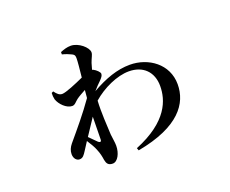

<svg xmlns="http://www.w3.org/2000/svg" viewBox="-109 -773 1217 1014"><g transform="rotate(-20 500.0 -265.5)"><path d="M308 -320C320 -329 340 -340 360 -351L356 -307C307 -237 252 -172 199 -109C186 -93 178 -76 178 -56C178 -31 193 -16 209 -16C228 -16 236 -29 249 -49L278 -94C293 -71 307 -47 313 -30C322 -9 326 10 329 31C333 52 341 65 366 65C394 65 415 24 415 -18C415 -38 411 -54 408 -83C406 -129 400 -211 404 -275C462 -326 545 -364 611 -364C691 -364 741 -314 741 -235C741 -157 707 -47 513 32L518 46C758 2 831 -105 831 -212C831 -326 732 -395 628 -395C557 -395 487 -370 410 -326C424 -342 440 -359 453 -371C464 -383 471 -391 471 -402C471 -411 454 -428 438 -436L432 -438L442 -473C451 -499 461 -512 461 -526C461 -554 412 -596 369 -596C348 -596 330 -590 310 -582V-569C330 -564 347 -557 357 -552C371 -546 376 -541 376 -524C376 -505 372 -465 367 -418C323 -398 262 -372 241 -372C225 -372 214 -382 200 -401L190 -396C189 -384 190 -371 193 -359C203 -329 237 -294 269 -294C285 -294 293 -309 308 -320ZM351 -204 349 -78C349 -64 342 -62 332 -70L290 -112Z"/></g></svg>

Font: Noto Serif SC SemiBold
Style: Regular
Weight: 600
Designer: Ryoko NISHIZUKA 西塚涼子 (kana & ideographs); Frank Grießhammer (Latin, Greek & Cyrillic); Wenlong ZHANG 张文龙 (bopomofo); San
Foundry: Adobe
Version: Version 2.001;hotconv 1.1.0;makeotfexe 2.6.0